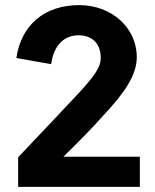

<svg xmlns="http://www.w3.org/2000/svg" viewBox="-20 -731 606 751"><path d="M228 -118C286 -175 340 -229 383 -278C466 -366 515 -437 515 -507C515 -625 414 -711 290 -711C156 -711 63 -635 44 -504L180 -480C190 -553 230 -593 287 -593C337 -593 374 -564 374 -505C374 -469 353 -436 275 -353C226 -300 154 -225 51 -116V0H527V-118Z"/></svg>

Font: Arthouse Owned
Style: Bold
Weight: 700
Designer: Jeremy Tribby
Foundry: Tribby Type
Version: Version 1.000;PS 001.000;hotconv 1.0.88;makeotf.lib2.5.64775